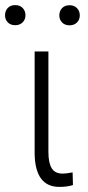

<svg xmlns="http://www.w3.org/2000/svg" viewBox="-51 -731 347 756"><path d="M139.6 -528.3V-132.8Q139.6 -89.8 152.6 -68.6Q165.5 -47.4 195.8 -47.4Q209 -47.4 234.9 -52.2L236.3 -2.4Q214.4 4.9 182.6 4.9Q88.4 4.9 85.4 -123.5V-528.3ZM-31.2 -670.9Q-31.2 -688 -20.5 -699.5Q-9.8 -710.9 8.8 -710.9Q27.3 -710.9 38.3 -699.5Q49.3 -688 49.3 -670.9Q49.3 -654.3 38.3 -643.1Q27.3 -631.8 8.8 -631.8Q-9.8 -631.8 -20.5 -643.1Q-31.2 -654.3 -31.2 -670.9ZM182.6 -670.4Q182.6 -687.5 193.4 -699Q204.1 -710.4 222.7 -710.4Q241.2 -710.4 252.2 -699Q263.2 -687.5 263.2 -670.4Q263.2 -653.8 252.2 -642.6Q241.2 -631.3 222.7 -631.3Q204.1 -631.3 193.4 -642.6Q182.6 -653.8 182.6 -670.4Z"/></svg>

Font: Roboto Condensed Light
Style: Regular
Weight: 300
Designer: Google
Version: Version 2.134; 2016